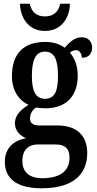

<svg xmlns="http://www.w3.org/2000/svg" viewBox="-20 -772 519 1030"><path d="M221 -606C310 -606 354 -677 355 -752H303C293 -704 263 -684 221 -684C180 -684 149 -704 140 -752H87C89 -677 133 -606 221 -606ZM203 238C369 238 448 166 448 49C448 -37 400 -99 288 -99H190C159 -99 141 -110 141 -137C141 -164 157 -185 173 -195C184 -193 210 -191 223 -191C342 -191 397 -264 397 -366C397 -424 378 -462 355 -490C364 -497 375 -503 388 -503C404 -503 419 -486 419 -462C459 -462 474 -488 474 -517C474 -547 455 -572 418 -572C377 -572 349 -540 327 -516C301 -535 267 -547 223 -547C101 -547 44 -479 44 -362C44 -289 80 -233 133 -210C91 -183 60 -153 60 -112C60 -67 91 -43 120 -30C55 -20 6 22 6 96C6 187 71 238 203 238ZM221 -242C170 -242 151 -286 151 -364C151 -446 169 -495 221 -495C274 -495 291 -448 291 -365C291 -285 275 -242 221 -242ZM205 184C135 184 100 148 100 92C100 21 144 3 182 3H278C327 3 353 23 353 74C353 139 311 184 205 184Z"/></svg>

Font: Noto Serif Tamil Condensed SemiBold
Style: Regular
Weight: 600
Width: 3
Designer: Indian Type Foundry, Tom Grace, and the Monotype Design Team
Foundry: Monotype Imaging Inc.
Version: Version 2.004